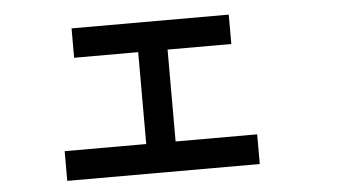

<svg xmlns="http://www.w3.org/2000/svg" viewBox="-41 -513 1082 612"><g transform="rotate(-5 500.0 -207.5)"><path d="M207 -449V-355H412V-61H151V34H767V-61H506V-355H710V-449Z"/></g></svg>

Font: KT Kiyosuna Sans Bold
Style: Regular
Weight: 700
Designer: [Zen Kaku Gothic] Yoshimichi Ohira
Version: Version 1.010;Glyphs 3.1.2 (3151)